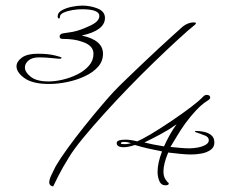

<svg xmlns="http://www.w3.org/2000/svg" viewBox="-20 -676 825 686"><path d="M155 -376Q97 -376 68 -396.5Q39 -417 39 -439Q39 -456 58 -470Q77 -484 114 -484Q152 -484 176 -478Q200 -472 200 -470Q200 -466 192 -466Q187 -466 164.5 -468.5Q142 -471 120 -471Q95 -471 82 -460Q69 -449 69 -435Q69 -418 90 -401.5Q111 -385 154 -385Q177 -385 204.5 -391.5Q232 -398 257 -410.5Q282 -423 298 -441.5Q314 -460 314 -484Q314 -514 273 -527Q246 -537 204 -537Q193 -537 193 -545Q193 -555 206 -557L239 -562Q254 -565 268 -570Q282 -575 297 -582Q335 -598 335 -619Q335 -643 272 -643Q257 -643 239 -640Q221 -637 207.5 -631Q194 -625 194 -615Q194 -610 191 -610Q186 -610 186 -618Q186 -631 201.5 -639.5Q217 -648 237.5 -652Q258 -656 274 -656Q303 -656 329 -645.5Q355 -635 355 -612Q355 -567 272 -549Q348 -533 348 -484Q348 -457 330 -437Q312 -417 283 -403.5Q254 -390 220.5 -383Q187 -376 155 -376ZM170 -10Q166 -10 161 -13.5Q156 -17 156 -24Q156 -35 164 -51.5Q172 -68 179 -82Q194 -108 221.5 -146Q249 -184 281 -224Q313 -264 341.5 -297.5Q370 -331 386 -348Q403 -366 430 -392Q457 -418 487.5 -447Q518 -476 547 -503Q576 -530 599.5 -551Q623 -572 634 -582Q653 -596 672 -596Q680 -596 680 -593Q680 -591 677 -588Q652 -568 614 -533Q576 -498 531 -454.5Q486 -411 440 -363.5Q394 -316 352 -269.5Q310 -223 277 -183Q244 -143 227 -115Q204 -78 189.5 -49.5Q175 -21 170 -10ZM571 -14Q554 -14 548 -33Q543 -46 543 -62Q543 -94 559 -135Q533 -140 509 -145.5Q485 -151 462 -158Q438 -150 422 -150Q397 -150 397 -165Q397 -177 428 -177Q446 -177 470 -171Q505 -185 593 -244Q637 -274 665 -295.5Q693 -317 706 -331Q712 -337 718 -337Q731 -337 731 -327Q731 -322 721 -316L709 -308Q696 -298 679 -280Q662 -262 642 -235Q627 -214 614 -192.5Q601 -171 589 -151Q609 -149 625.5 -147.5Q642 -146 657 -146Q671 -146 687 -149Q703 -152 714.5 -158.5Q726 -165 726 -175Q726 -189 703 -195Q697 -198 693 -199Q686 -201 681 -203Q676 -205 676 -206Q676 -208 683 -208H685Q746 -205 746 -167Q746 -150 732.5 -140.5Q719 -131 700 -127.5Q681 -124 663 -124Q647 -124 627 -126Q607 -128 581 -131Q564 -91 564 -63Q564 -45 572 -34Q574 -32 575 -30.5Q576 -29 577 -27Q583 -23 583 -20Q583 -14 571 -14ZM566 -153Q575 -173 586 -193Q597 -213 611 -232Q586 -214 556.5 -198Q527 -182 496 -167Q507 -164 524 -160.5Q541 -157 566 -153ZM428 -161Q433 -161 448 -164Q436 -169 423 -169Q412 -169 412 -164Q412 -162 415 -161.5Q418 -161 428 -161Z"/></svg>

Font: Lavishly Yours
Style: Regular
Weight: 400
Designer: Robert E. Leuschke
Foundry: Robert E. Leuschke
Version: Version 1.010; ttfautohint (v1.8.3)